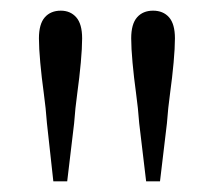

<svg xmlns="http://www.w3.org/2000/svg" viewBox="-20 -822 400 360"><path d="M94 -802Q112 -802 123 -789.5Q134 -777 134 -750Q134 -732 131.5 -704.5Q129 -677 125 -648Q121 -619 119 -591L106 -482H80L68 -591Q66 -619 62 -648Q58 -677 55.5 -704.5Q53 -732 53 -750Q53 -777 64 -789.5Q75 -802 94 -802ZM267 -802Q286 -802 297 -789.5Q308 -777 308 -750Q308 -732 305.5 -704.5Q303 -677 299 -648Q295 -619 293 -591L280 -482H254L241 -591Q239 -619 235 -648Q231 -677 228.5 -704.5Q226 -732 226 -750Q226 -777 237 -789.5Q248 -802 267 -802Z"/></svg>

Font: Noto Serif TC ExtraLight Light
Style: Regular
Weight: 300
Version: Version 2.003-H1;hotconv 1.1.1;makeotfexe 2.6.0